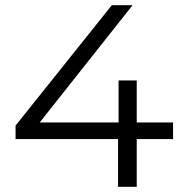

<svg xmlns="http://www.w3.org/2000/svg" viewBox="-20 -720 701 740"><path d="M647 -248H507V-410H437V-248H133L491 -700H411L40 -236V-184H435V0H507V-184H647Z"/></svg>

Font: Talent
Style: Regular
Weight: 400
Designer: Mike Powis
Version: Version 1.001;hotconv 1.0.109;makeotfexe 2.5.65596